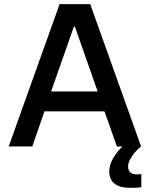

<svg xmlns="http://www.w3.org/2000/svg" viewBox="-20 -708 724 928"><path d="M22 0 268 -688H416L662 0H545L485 -170H195L136 0ZM227 -266H452L342 -579H337ZM614 200Q572 200 549 189Q526 178 517 160Q508 142 508 120Q508 88 529 53Q550 18 583 -10L662 0Q649 9 634.5 25.5Q620 42 609.5 61Q599 80 599 97Q599 113 608.5 124Q618 135 646 135Q649 135 653.5 134.5Q658 134 663 133V197Q652 198 639.5 199Q627 200 614 200Z"/></svg>

Font: Saira Thin Medium
Style: Regular
Weight: 500
Version: Version 1.101